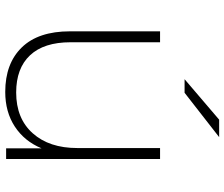

<svg xmlns="http://www.w3.org/2000/svg" viewBox="-81 -760 844 722"><g transform="rotate(90 341.0 -399.0)"><path d="M277.8 -671.1 430 -801.1H495.6L328.9 -671.1ZM577.8 0H537.8V-133.3Q511.1 -68.9 456.1 -32.8Q401.1 3.3 325.6 3.3Q218.9 3.3 158.3 -58.9Q97.8 -121.1 97.8 -240V-578.9H138.9V-242.2Q138.9 -142.2 187.8 -90Q236.7 -37.8 327.8 -37.8Q425.6 -37.8 481.1 -100Q536.7 -162.2 536.7 -267.8V-578.9H577.8Z"/></g></svg>

Font: Paperlogy 2 ExtraLight
Style: Regular
Weight: 250
Designer: redesigned by Lee Juim, glyphs from Gmarket Sans & Montserrat
Foundry: PT&
Version: Version 1.001